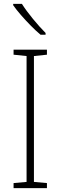

<svg xmlns="http://www.w3.org/2000/svg" viewBox="-20 -970 312 990"><path d="M222 0H50V-26L117 -32V-681L50 -688V-714H222V-688L155 -681V-32L222 -26ZM93 -950Q115 -915 150 -872.5Q185 -830 215 -800V-791H189Q165 -811 138.5 -838Q112 -865 88 -892.5Q64 -920 48 -943V-950Z"/></svg>

Font: Noto Sans Telugu SemiCondensed ExtraLight
Style: Regular
Weight: 200
Width: 4
Designer: Jelle Bosma - Monotype Design Team
Foundry: Monotype Imaging Inc.
Version: Version 2.005; ttfautohint (v1.8.4.7-5d5b)